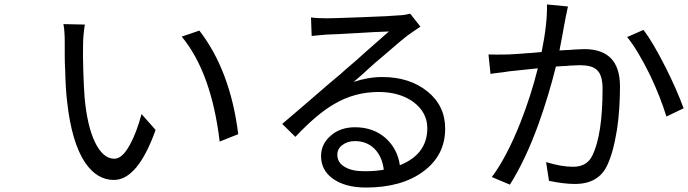

<svg xmlns="http://www.w3.org/2000/svg" viewBox="-20 -804 3082 860"><path d="M352 -599Q351 -563 353 -490Q355 -421 359 -366Q371 -239 405 -168Q441 -93 492 -93Q528 -93 562 -156Q591 -208 614 -293L677 -222Q597 2 490 2Q414 2 361 -76Q301 -166 281 -346Q274 -401 272 -488Q271 -499 270.5 -521Q270 -543 270 -555V-608Q270 -639 269 -652Q268 -678 264 -696L360 -694Q352 -643 352 -599ZM1047 -203 964 -170Q927 -479 794 -640L873 -667Q1012 -487 1047 -203Z M1699 -44Q1692 -102 1658 -137Q1623 -172 1570 -172Q1536 -172 1513 -154Q1491 -138 1491 -111Q1491 -75 1525 -56Q1556 -37 1612 -37Q1664 -37 1699 -44ZM1817 -743 1863 -685 1849 -675 1834 -665Q1822 -656 1807 -646Q1785 -630 1695 -552Q1668 -530 1626 -492L1610 -477L1594 -463Q1568 -441 1564 -437Q1629 -459 1692 -459Q1815 -459 1895 -394Q1974 -330 1974 -228Q1974 -108 1876 -36Q1779 36 1619 36Q1525 36 1469 -5Q1418 -43 1418 -105Q1418 -158 1460 -195Q1503 -234 1570 -234Q1654 -234 1710 -183Q1761 -135 1771 -64Q1894 -113 1894 -230Q1894 -300 1832 -347Q1770 -392 1676 -392Q1568 -392 1477 -338Q1400 -294 1303 -191L1244 -249Q1257 -260 1311 -306L1347 -337L1383 -368Q1467 -441 1505 -472Q1509 -476 1525.5 -490.5Q1542 -505 1554 -515Q1578 -536 1584 -541L1615 -569Q1707 -649 1722 -663Q1660 -661 1582 -656Q1548 -654 1501.5 -651.5Q1455 -649 1442 -649L1408 -646Q1392 -645 1376 -643L1373 -726Q1401 -722 1444 -722Q1471 -722 1603 -727Q1737 -732 1763 -735Q1794 -736 1817 -743Z M2430 -784 2524 -775 2521 -761 2518 -746Q2514 -730 2512 -717Q2512 -714 2510 -705.5Q2508 -697 2507 -691L2504 -674L2501 -657Q2493 -613 2486 -578L2519 -580Q2524 -580 2535 -580.5Q2546 -581 2550 -582Q2592 -584 2597 -584Q2757 -584 2757 -417Q2757 -314 2744 -226Q2727 -119 2699 -62Q2660 20 2555 20Q2506 20 2439 6L2426 -78Q2494 -57 2547 -57Q2609 -57 2633 -107Q2679 -200 2679 -407Q2679 -471 2651 -493Q2629 -512 2576 -512Q2570 -512 2530 -510Q2526 -509 2516 -508.5Q2506 -508 2501 -508L2470 -506Q2438 -377 2393 -251Q2335 -90 2264 23L2183 -11Q2249 -99 2311 -255Q2358 -374 2389 -498Q2293 -488 2265 -485L2256 -484L2245 -482L2222 -479Q2194 -476 2177 -473L2168 -560Q2198 -559 2256 -560Q2261 -560 2282.5 -561.5Q2304 -563 2321 -564Q2339 -566 2362 -567L2406 -571Q2432 -698 2430 -784ZM2789 -638 2862 -670Q2903 -618 2963 -499Q3012 -401 3042 -319L2965 -282Q2938 -370 2892 -467Q2836 -581 2789 -638Z"/></svg>

Font: Source Han Sans Regular
Style: Regular
Weight: 400
Designer: Ryoko NISHIZUKA  (kana & ideographs); Paul D. Hunt (Latin, Greek & Cyrillic); Wenlong ZHANG  (bopomofo); Sandoll Communi
Foundry: Adobe Systems Incorporated
Version: Version 1.00 January 18, 2024, initial release